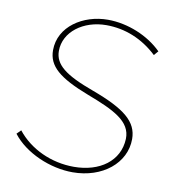

<svg xmlns="http://www.w3.org/2000/svg" viewBox="-66 -585 606 652"><g transform="rotate(10 237.5 -259.5)"><path d="M226 6C329 6 406 -57 406 -140C406 -200 360 -237 246 -279C147 -315 109 -345 109 -392C109 -458 174 -506 253 -506C317 -506 378 -482 429 -434L442 -449C396 -495 324 -525 255 -525C170 -525 89 -473 89 -391C89 -336 129 -302 233 -262C325 -227 387 -198 385 -137C382 -60 316 -13 227 -13C149 -13 75 -47 30 -104L16 -90C61 -31 149 6 226 6Z"/></g></svg>

Font: Fixel Text 20240404 Thin
Style: Italic
Weight: 100
Width: 4
Italic angle: -10°
Designer: AlfaBravo + MacPaw
Foundry: Kyrylo Tkachov, Marchela Mozhyna, Serhii Makarenko, Maria Weinstein, Zakhar Kryvoshyya
Version: Version 1.211;Glyphs 3.2 (3225)